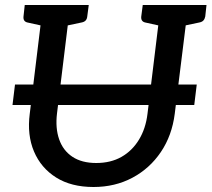

<svg xmlns="http://www.w3.org/2000/svg" viewBox="-20 -739 846 768"><path d="M30 -319 40 -401H767L757 -319ZM354 9Q265 9 204.5 -29Q144 -67 116 -133Q88 -199 99 -284L152 -719H261L208 -285Q201 -227 216.5 -182Q232 -137 269.5 -112Q307 -87 365 -87Q423 -87 466 -111.5Q509 -136 536 -180.5Q563 -225 570 -284L623 -719H733L679 -284Q668 -197 623.5 -131Q579 -65 509.5 -28Q440 9 354 9ZM181 -719 158 -634 90 -649Q81 -651 77 -657Q73 -663 74 -673L79 -719ZM335 -719 329 -673Q328 -663 322.5 -657Q317 -651 306 -649L235 -634L234 -719ZM652 -719 629 -634 561 -649Q552 -651 548 -657Q544 -663 545 -673L551 -719ZM806 -719 801 -673Q799 -663 793.5 -657Q788 -651 777 -649L706 -634L705 -719Z"/></svg>

Font: Aleo Medium
Style: Italic
Weight: 500
Italic angle: -7°
Designer: Alessio Laiso
Foundry: Alessio Laiso
Version: Version 2.001;gftools[0.9.29]